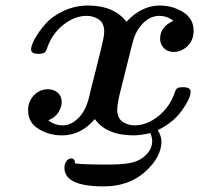

<svg xmlns="http://www.w3.org/2000/svg" viewBox="-20 -476 717 691"><path d="M81.1 -79.1Q81.1 -111.3 102.1 -133.1Q123 -154.8 152.8 -154.8Q173.8 -154.8 188 -142.3Q202.1 -129.9 202.1 -108.9Q202.1 -91.8 190.7 -72.5Q179.2 -53.2 153.8 -43Q176.8 -24.9 206.1 -24.9Q235.8 -24.9 262.5 -51.5Q289.1 -78.1 300.8 -127Q308.6 -162.1 317.9 -196.5Q327.1 -231 331.5 -250.5Q335.9 -270 341.1 -289.6Q346.2 -309.1 348.1 -318.6Q350.1 -328.1 352.1 -337.6Q354 -347.2 354.5 -352.1Q355 -356.9 355 -361.8Q355 -392.6 335.9 -405.8Q316.9 -418.9 292 -418.9Q248 -418.9 207 -386Q166 -353 148.9 -300.8Q145 -289.6 139.9 -286.4Q134.8 -283.2 123 -282.2H118.2Q92.3 -282.2 91.8 -297.9Q91.8 -312 105.5 -336.9Q119.1 -361.8 143.1 -389.4Q167 -417 208.5 -436.5Q250 -456.1 296.9 -456.1Q389.6 -456.1 435.1 -397.9Q490.2 -456.1 554.2 -456.1Q601.1 -456.1 638.9 -432.6Q676.8 -409.2 676.8 -365.2Q676.8 -331.1 654.8 -310.1Q632.8 -289.1 605 -289.1Q583 -289.1 569.6 -303Q556.2 -316.9 556.2 -336.9Q556.2 -379.9 604 -400.9Q581.1 -418.9 553.2 -418.9Q510.3 -418.9 479 -373Q476.1 -369.1 474.1 -365.5Q472.2 -361.8 470 -357.9Q467.8 -354 465.3 -347.9Q462.9 -341.8 461.4 -336.9Q460 -332 457 -321.5Q454.1 -311 452.1 -302.5Q450.2 -293.9 445.6 -276.9Q440.9 -259.8 438 -246.3Q435.1 -232.9 428.5 -208Q421.9 -183.1 417 -162.1Q401.9 -105 401.9 -82Q401.9 -51.3 420.9 -38.1Q439.9 -24.9 464.8 -24.9Q508.8 -24.9 550.3 -58.3Q591.8 -91.8 608.9 -143.1Q612.8 -155.3 618.4 -158.7Q624 -162.1 637.2 -162.1H639.2Q666 -162.1 666 -146Q666 -122.1 634.5 -78.1Q603 -34.2 547.9 -7.8Q561 14.2 561 33.2Q561 89.4 502.4 142.1Q443.8 194.8 353 194.8Q211.9 194.8 211.9 127.9Q211.9 112.8 219.5 103.5Q227.1 94.2 235.8 94.2Q250 94.2 250 111.8Q269 115.7 346.2 116.2H375Q441.9 116.2 471.2 104Q494.1 95.2 511 75.7Q527.8 56.2 527.8 32.2Q527.8 20 521 2.9Q488.8 10.7 460.9 11.2Q363.8 11.2 321.8 -46.9H320.8Q271 11.2 203.1 11.2Q156.2 11.2 118.7 -12Q81.1 -35.2 81.1 -79.1Z"/></svg>

Font: CMU Serif
Style: BoldItalic
Weight: 700
Italic angle: -14.04°
Version: Version 0.7.0